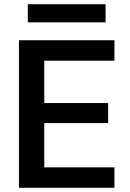

<svg xmlns="http://www.w3.org/2000/svg" viewBox="-20 -891 617 911"><path d="M70 0V-700H523V-603H190V-402H493V-307H190V-97H523V0ZM112 -785V-871H481V-785Z"/></svg>

Font: DM Sans 16pt SemiBold
Style: Regular
Weight: 600
Version: Version 4.004;gftools[0.9.30]